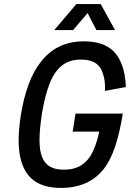

<svg xmlns="http://www.w3.org/2000/svg" viewBox="-20 -910 635 938"><path d="M408 -846 451 -763H542L472 -890H353L245 -763H337ZM349 -355 335 -267H465C455 -218 439 -176 422 -148C390 -100 348 -81 293 -81C237 -81 203 -99 185 -144C177 -165 173 -192 173 -226C173 -260 177 -301 184 -349C200 -447 221 -511 248 -552C280 -599 320 -619 375 -619C435 -619 470 -597 484 -546C491 -527 494 -501 493 -466L595 -485C593 -531 586 -569 573 -599C545 -672 486 -708 390 -708C298 -708 230 -673 179 -607C132 -548 100 -459 82 -349C75 -303 71 -262 71 -226C71 -168 80 -123 98 -86C129 -23 189 8 277 8C368 8 438 -22 488 -86C532 -142 560 -233 580 -355Z"/></svg>

Font: Arthouse Owned Medium
Style: Italic
Weight: 500
Italic angle: -10°
Designer: Jeremy Tribby
Foundry: Tribby Type
Version: Version 1.000;PS 001.000;hotconv 1.0.88;makeotf.lib2.5.64775